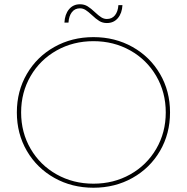

<svg xmlns="http://www.w3.org/2000/svg" viewBox="-20 -877 876 900"><path d="M418 3Q317 3 235 -43Q153 -89 106 -169.5Q59 -250 59 -350Q59 -450 106 -530.5Q153 -611 235 -657Q317 -703 418 -703Q519 -703 601 -657Q683 -611 730 -530.5Q777 -450 777 -350Q777 -250 730 -169.5Q683 -89 601 -43Q519 3 418 3ZM418 -16Q513 -16 590.5 -59.5Q668 -103 712.5 -179.5Q757 -256 757 -350Q757 -444 712.5 -520.5Q668 -597 590.5 -640.5Q513 -684 418 -684Q323 -684 245.5 -640.5Q168 -597 123.5 -520.5Q79 -444 79 -350Q79 -256 123.5 -179.5Q168 -103 245.5 -59.5Q323 -16 418 -16ZM481 -769Q461 -769 445.5 -778.5Q430 -788 410 -807Q394 -822 381.5 -830Q369 -838 355 -838Q331 -838 317 -820Q303 -802 301 -771H282Q284 -810 303.5 -833.5Q323 -857 355 -857Q375 -857 390.5 -847.5Q406 -838 426 -819Q442 -804 454.5 -796Q467 -788 481 -788Q505 -788 519 -805.5Q533 -823 535 -853H554Q552 -815 532.5 -792Q513 -769 481 -769Z"/></svg>

Font: Montserrat
Style: Regular
Weight: 400
Designer: Julieta Ulanovsky
Foundry: Julieta Ulanovsky
Version: Version 8.000